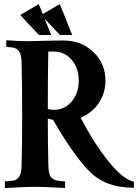

<svg xmlns="http://www.w3.org/2000/svg" viewBox="-20 -934 689 955"><path d="M4.4 1.5V-31.7L42.5 -35.2H42Q85.9 -38.6 87.4 -106.9Q90.3 -231 90.3 -366.2Q90.3 -501.5 87.4 -625.5Q85.9 -692.9 42 -697.8L11.2 -701.2V-733.9Q78.6 -729 118.2 -729Q132.3 -729 188.2 -730.7Q244.1 -732.4 295.9 -732.4Q384.8 -732.4 444.6 -675.3Q504.4 -618.2 504.4 -533.2Q504.4 -471.2 471.7 -421.9Q439 -372.6 380.9 -348.6Q446.3 -223.1 519 -132.3Q591.8 -41.5 646 -30.3V0Q502.9 0 421.9 -84.5Q341.3 -168.5 244.1 -337.9Q230 -339.8 217.8 -344.7Q217.8 -222.2 220.7 -106.9Q221.2 -91.8 223.4 -80.8Q225.6 -69.8 228 -62Q230.5 -54.2 237.1 -49.1Q243.7 -43.9 248 -41Q252.4 -38.1 263.9 -36.1Q275.4 -34.2 281.7 -33.4Q288.1 -32.7 303.7 -31.7V1Q194.8 -4.9 154.3 -4.9Q107.9 -4.9 4.4 1.5ZM220.2 -677.7Q217.8 -554.2 217.8 -391.6Q234.4 -387.7 247.6 -387.7Q301.3 -387.7 336.4 -429Q371.6 -470.2 371.6 -533.2Q371.6 -595.2 336.4 -636.5Q301.3 -677.7 247.6 -677.7ZM339.4 -759.8H278.3L202.1 -840.3L234.9 -759.8H173.8L80.6 -859.4L172.9 -913.6L192.9 -864.3L277.3 -913.6Z"/></svg>

Font: Flanker
Style: Bold
Weight: 700
Designer: Flanker
Foundry: Flanker
Version: Version 2.021